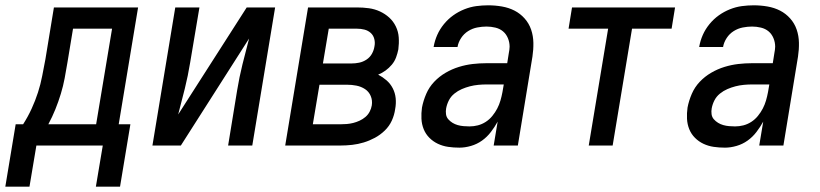

<svg xmlns="http://www.w3.org/2000/svg" viewBox="-68 -548 3088 723"><path d="M-48 155 -9 -80H19Q37 -108 51 -138.5Q65 -169 75 -200Q85 -231 91 -262.5Q97 -294 103 -325L135 -520H452L379 -80H423L384 155H293L319 0H69L43 155ZM114 -80H294L354 -440H207L186 -313Q181 -283 175.5 -253.5Q170 -224 161 -194.5Q152 -165 140.5 -136.5Q129 -108 114 -80Z M506 0 592 -520H683L648 -312Q640 -263 628 -214.5Q616 -166 603 -117L861 -520H968L882 0H791L825 -208Q833 -257 845 -305.5Q857 -354 870 -403L613 0Z M1214 0H1006L1092 -520H1276Q1299 -520 1321 -517Q1343 -514 1362.5 -505Q1382 -496 1397.5 -482Q1413 -468 1422.5 -448.5Q1432 -429 1433.5 -407Q1435 -385 1432 -362Q1429 -347 1423.5 -332Q1418 -317 1407.5 -304.5Q1397 -292 1384 -282.5Q1371 -273 1356 -267Q1373 -258 1387.5 -245.5Q1402 -233 1411 -215.5Q1420 -198 1422 -178Q1424 -158 1420 -137Q1417 -115 1407.5 -94Q1398 -73 1381 -56.5Q1364 -40 1343.5 -29Q1323 -18 1301.5 -11.5Q1280 -5 1258 -2.5Q1236 0 1214 0ZM1148 -309H1255Q1270 -309 1284.5 -312Q1299 -315 1312 -323.5Q1325 -332 1332.5 -345.5Q1340 -359 1342 -373Q1345 -387 1341.5 -401Q1338 -415 1328 -424Q1318 -433 1304.5 -436.5Q1291 -440 1276 -440H1170ZM1110 -80H1214Q1226 -80 1238 -81Q1250 -82 1262 -85Q1274 -88 1286 -93.5Q1298 -99 1308 -107.5Q1318 -116 1324 -127.5Q1330 -139 1332 -151Q1335 -170 1328 -186.5Q1321 -203 1306.5 -212.5Q1292 -222 1274.5 -225.5Q1257 -229 1238 -229H1135Z M1662 8Q1640 8 1619.5 5Q1599 2 1581 -6.5Q1563 -15 1549 -29Q1535 -43 1527.5 -61.5Q1520 -80 1519 -101Q1518 -122 1521 -143Q1526 -169 1537 -194.5Q1548 -220 1567 -240Q1586 -260 1610 -274Q1634 -288 1660 -296Q1686 -304 1712 -307Q1738 -310 1764 -310H1842L1848 -348Q1849 -354 1850 -360Q1851 -366 1851 -372Q1851 -389 1844.5 -404.5Q1838 -420 1826 -430Q1814 -440 1797.5 -444Q1781 -448 1764 -448Q1747 -448 1729 -444.5Q1711 -441 1695 -431Q1679 -421 1668.5 -405Q1658 -389 1655 -372V-371H1565V-372Q1569 -395 1578.5 -416.5Q1588 -438 1603.5 -457Q1619 -476 1638.5 -490Q1658 -504 1680.5 -513Q1703 -522 1725.5 -525Q1748 -528 1770 -528Q1797 -528 1822.5 -523.5Q1848 -519 1869.5 -508Q1891 -497 1907.5 -478.5Q1924 -460 1932 -436.5Q1940 -413 1940.5 -387Q1941 -361 1937 -335L1882 0H1791L1806 -90Q1795 -70 1780.5 -51Q1766 -32 1747 -18.5Q1728 -5 1705.5 1.5Q1683 8 1662 8ZM1700 -72Q1716 -72 1731.5 -76Q1747 -80 1761 -89Q1775 -98 1786 -111.5Q1797 -125 1804.5 -139.5Q1812 -154 1816.5 -169.5Q1821 -185 1824 -201L1829 -230H1764Q1749 -230 1733 -228.5Q1717 -227 1701.5 -223Q1686 -219 1671 -212.5Q1656 -206 1643 -195.5Q1630 -185 1622.5 -170.5Q1615 -156 1612 -140Q1610 -129 1611.5 -118Q1613 -107 1620 -99Q1627 -91 1636 -85.5Q1645 -80 1655.5 -77Q1666 -74 1677.5 -73Q1689 -72 1700 -72Z M2149 0 2222 -440H2073L2086 -520H2474L2461 -440H2312L2239 0Z M2662 8Q2640 8 2619.5 5Q2599 2 2581 -6.5Q2563 -15 2549 -29Q2535 -43 2527.5 -61.5Q2520 -80 2519 -101Q2518 -122 2521 -143Q2526 -169 2537 -194.5Q2548 -220 2567 -240Q2586 -260 2610 -274Q2634 -288 2660 -296Q2686 -304 2712 -307Q2738 -310 2764 -310H2842L2848 -348Q2849 -354 2850 -360Q2851 -366 2851 -372Q2851 -389 2844.5 -404.5Q2838 -420 2826 -430Q2814 -440 2797.5 -444Q2781 -448 2764 -448Q2747 -448 2729 -444.5Q2711 -441 2695 -431Q2679 -421 2668.5 -405Q2658 -389 2655 -372V-371H2565V-372Q2569 -395 2578.5 -416.5Q2588 -438 2603.5 -457Q2619 -476 2638.5 -490Q2658 -504 2680.5 -513Q2703 -522 2725.5 -525Q2748 -528 2770 -528Q2797 -528 2822.5 -523.5Q2848 -519 2869.5 -508Q2891 -497 2907.5 -478.5Q2924 -460 2932 -436.5Q2940 -413 2940.5 -387Q2941 -361 2937 -335L2882 0H2791L2806 -90Q2795 -70 2780.5 -51Q2766 -32 2747 -18.5Q2728 -5 2705.5 1.5Q2683 8 2662 8ZM2700 -72Q2716 -72 2731.5 -76Q2747 -80 2761 -89Q2775 -98 2786 -111.5Q2797 -125 2804.5 -139.5Q2812 -154 2816.5 -169.5Q2821 -185 2824 -201L2829 -230H2764Q2749 -230 2733 -228.5Q2717 -227 2701.5 -223Q2686 -219 2671 -212.5Q2656 -206 2643 -195.5Q2630 -185 2622.5 -170.5Q2615 -156 2612 -140Q2610 -129 2611.5 -118Q2613 -107 2620 -99Q2627 -91 2636 -85.5Q2645 -80 2655.5 -77Q2666 -74 2677.5 -73Q2689 -72 2700 -72Z"/></svg>

Font: Iosevka Medium Oblique
Style: Regular
Weight: 500
Italic angle: -9°
Monospace: yes
Designer: Belleve Invis
Foundry: Belleve Invis
Version: Version 32.5.0; ttfautohint (v1.8.4)